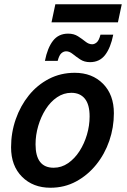

<svg xmlns="http://www.w3.org/2000/svg" viewBox="-20 -871 598 902"><path d="M32 -179Q32 -248 54 -311Q76 -374 115.5 -423Q155 -472 210 -500.5Q265 -529 331 -529Q413 -529 464 -477.5Q515 -426 515 -339Q515 -272 493.5 -209.5Q472 -147 432 -97.5Q392 -48 337.5 -18.5Q283 11 217 11Q135 11 83.5 -40.5Q32 -92 32 -179ZM147 -193Q147 -83 232 -83Q269 -83 300 -104.5Q331 -126 353.5 -161Q376 -196 388.5 -238.5Q401 -281 401 -324Q401 -380 378.5 -407.5Q356 -435 315 -435Q279 -435 248 -414Q217 -393 194.5 -357.5Q172 -322 159.5 -279Q147 -236 147 -193ZM191 -585Q203 -646 229 -679.5Q255 -713 300 -713Q327 -713 346.5 -700.5Q366 -688 381.5 -675.5Q397 -663 413 -663Q424 -663 434.5 -672Q445 -681 452 -708H512Q500 -647 474 -613Q448 -579 403 -579Q376 -579 356.5 -592Q337 -605 321.5 -617.5Q306 -630 291 -630Q279 -630 268.5 -621Q258 -612 251 -585ZM222 -766 240 -851H552L534 -766Z"/></svg>

Font: Radio Canada Medium
Style: Italic
Weight: 500
Italic angle: -12°
Designer: Charles Daoud, Etienne Aubert Bonn, Alexandre Saumier Demers, Jacques Le Bailly
Foundry: Radio-Canada
Version: Version 2.104; ttfautohint (v1.8.4.7-5d5b);gftools[0.9.28.de